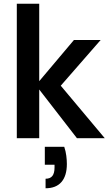

<svg xmlns="http://www.w3.org/2000/svg" viewBox="-20 -740 598 1028"><path d="M392 0 172 -284 376 -526H519L265 -235L266 -328L541 0ZM70 0V-720H190V0ZM224 268V217Q249 217 260.5 202Q272 187 272 157V142H220V46H324Q332 70 335 94Q338 118 338 138Q338 201 309 234.5Q280 268 224 268Z"/></svg>

Font: DM Sans 9pt SemiBold
Style: Regular
Weight: 600
Version: Version 4.004;gftools[0.9.30]